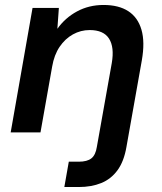

<svg xmlns="http://www.w3.org/2000/svg" viewBox="-20 -533 651 773"><path d="M23 0 111 -501H217L211 -417Q242 -461 290 -487Q338 -513 397 -513Q458 -513 496.5 -488Q535 -463 549.5 -413.5Q564 -364 551 -290L489 59Q479 117 453 152.5Q427 188 387.5 204Q348 220 297 220H239L257 118H297Q331 118 348 104.5Q365 91 370 58L430 -279Q441 -343 419 -377.5Q397 -412 341 -412Q305 -412 273.5 -394.5Q242 -377 220 -344.5Q198 -312 190 -265L143 0Z"/></svg>

Font: DM Sans 17pt SemiBold
Style: Italic
Weight: 600
Italic angle: -10°
Version: Version 4.004;gftools[0.9.30]